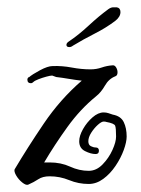

<svg xmlns="http://www.w3.org/2000/svg" viewBox="-20 -523 387 526"><path d="M57 -17Q51 -15 41 -23Q31 -31 24.5 -42Q18 -53 20 -59Q55 -118 100 -184.5Q145 -251 204 -302Q186 -304 168.5 -307Q151 -310 134 -312L123 -316Q118 -316 107 -313Q96 -310 85.5 -306Q75 -302 71 -298Q68 -295 65 -295Q55 -295 55 -305Q55 -309 59 -312V-311Q68 -319 89.5 -330.5Q111 -342 124 -342Q150 -343 176.5 -338Q203 -333 228 -333Q244 -333 258.5 -338Q273 -343 288 -344Q294 -345 298 -338.5Q302 -332 302 -325Q302 -316 296 -314Q278 -307 267.5 -288.5Q257 -270 243 -259Q200 -224 165 -175.5Q130 -127 101 -78H116Q147 -78 172 -66.5Q197 -55 223 -55Q244 -55 261 -72.5Q278 -90 288 -112Q298 -134 298 -149Q298 -172 295.5 -178.5Q293 -185 271 -189Q269 -190 264 -190Q258 -190 248 -181Q238 -172 230 -159.5Q222 -147 222 -136Q222 -126 229 -122.5Q236 -119 242 -119Q251 -119 251 -110Q251 -101 242 -101Q229 -101 213 -109Q197 -117 197 -136Q197 -151 207.5 -169.5Q218 -188 233.5 -201.5Q249 -215 264 -215Q271 -215 277 -213Q283 -211 289 -209Q311 -205 319 -188.5Q327 -172 327 -149Q327 -134 319 -112Q311 -90 296.5 -68.5Q282 -47 263 -33Q244 -19 223 -19Q195 -19 169.5 -29.5Q144 -40 116 -40Q97 -40 85 -32Q73 -24 57 -17ZM170 -394Q162 -394 162 -400Q162 -405 168 -409Q195 -427 223 -453Q251 -479 277 -498Q284 -503 290.5 -503Q297 -503 300 -503Q310 -501 310 -490Q310 -477 296 -466Q271 -447 239.5 -431Q208 -415 180 -398Q175 -394 170 -394Z"/></svg>

Font: Ruge Boogie
Style: Regular
Weight: 400
Designer: Robert E. Leuschke
Foundry: Robert E. Leuschke
Version: Version 1.010; ttfautohint (v1.8.3)